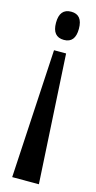

<svg xmlns="http://www.w3.org/2000/svg" viewBox="-109 -572 370 737"><g transform="rotate(15 76.0 -203.0)"><path d="M52 -379H100L129 133H23ZM78 -539Q123 -539 123 -483Q123 -427 78 -427Q32 -427 32 -483Q32 -539 78 -539Z"/></g></svg>

Font: Bricolage Grotesque 48pt Condensed
Style: Regular
Weight: 400
Width: 3
Designer: Mathieu Triay
Foundry: Atelier Triay
Version: Version 1.000; ttfautohint (v1.8.4.7-5d5b);gftools[0.9.32]